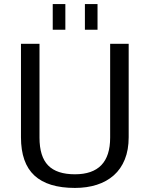

<svg xmlns="http://www.w3.org/2000/svg" viewBox="-20 -915 735 943"><path d="M348 8Q215 8 149 -53Q83 -114 83 -241V-700H174V-239Q174 -146 216.5 -102.5Q259 -59 348 -59Q521 -59 521 -239V-700H612V-241Q612 -179 593 -132Q574 -85 539 -54Q504 -23 455.5 -7.5Q407 8 348 8ZM301 -895V-769H239V-895ZM459 -895V-769H397V-895Z"/></svg>

Font: Pathway Extreme 72pt Medium
Style: Regular
Weight: 500
Designer: Eduardo Rodriguez Tunni
Foundry: Eduardo Rodriguez Tunni
Version: Version 1.001;gftools[0.9.26]